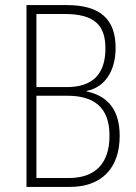

<svg xmlns="http://www.w3.org/2000/svg" viewBox="-20 -734 534 754"><path d="M243 -714H84V0H255C376 0 450 -71 450 -200C450 -295 410 -356 320 -375V-377C393 -391 434 -457 434 -546C434 -659 373 -714 243 -714ZM242 -392H123V-679H234C350 -679 394 -636 394 -544C394 -443 344 -392 242 -392ZM123 -358H244C346 -358 410 -316 410 -201C410 -89 351 -35 251 -35H123Z"/></svg>

Font: Noto Sans Thai Looped Condensed ExtraLight
Style: Regular
Weight: 200
Width: 3
Designer: Sasikarn Vongin, Ben Mitchell
Foundry: The Fontpad Ltd
Version: Version 1.001